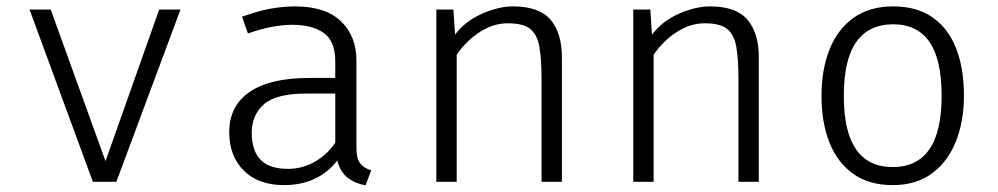

<svg xmlns="http://www.w3.org/2000/svg" viewBox="-20 -554 3040 585"><path d="M530 -525 334.5 0H263L70 -525H134.5L301.5 -63L465 -525Z M1066 -103.5Q1066 -71.5 1077 -56.8Q1088 -42 1111 -35L1094 10.5Q1064 6 1040.5 -11.5Q1017 -29 1007.5 -65Q980 -28.5 938.8 -9.2Q897.5 10 845.5 10Q767.5 10 723 -34Q678.5 -78 678.5 -151.5Q678.5 -231.5 740.8 -274Q803 -316.5 922 -316.5H1001.5V-367.5Q1001.5 -429 966.2 -453.8Q931 -478.5 870 -478.5Q843.5 -478.5 810 -472.5Q776.5 -466.5 735.5 -452L717.5 -503Q765 -520.5 803.8 -527.5Q842.5 -534.5 879 -534.5Q971.5 -534.5 1018.8 -489.2Q1066 -444 1066 -369.5ZM857.5 -39.5Q900.5 -39.5 938 -60.5Q975.5 -81.5 1001.5 -119V-269H914.5Q821 -269 784 -236.2Q747 -203.5 747 -149.5Q747 -95 774 -67.2Q801 -39.5 857.5 -39.5Z M1309.5 0V-525H1361.5L1366.5 -448.5Q1397.5 -489.5 1448.2 -512Q1499 -534.5 1543 -534.5Q1623.5 -534.5 1657.8 -493.5Q1692 -452.5 1692 -380V0H1630V-313.5Q1630 -373.5 1623.5 -411Q1617 -448.5 1595.5 -465.8Q1574 -483 1528 -483Q1493 -483 1462.2 -467.8Q1431.5 -452.5 1408.2 -430.2Q1385 -408 1371.5 -387V0Z M1909.5 0V-525H1961.5L1966.5 -448.5Q1997.5 -489.5 2048.2 -512Q2099 -534.5 2143 -534.5Q2223.5 -534.5 2257.8 -493.5Q2292 -452.5 2292 -380V0H2230V-313.5Q2230 -373.5 2223.5 -411Q2217 -448.5 2195.5 -465.8Q2174 -483 2128 -483Q2093 -483 2062.2 -467.8Q2031.5 -452.5 2008.2 -430.2Q1985 -408 1971.5 -387V0Z M2701.5 -534.5Q2773.5 -534.5 2821.5 -501Q2869.5 -467.5 2893.2 -406.5Q2917 -345.5 2917 -262.5Q2917 -184.5 2892.5 -123Q2868 -61.5 2819.8 -25.8Q2771.5 10 2700 10Q2628 10 2579.8 -24.2Q2531.5 -58.5 2507.2 -119.8Q2483 -181 2483 -261.5Q2483 -342 2507.5 -403.5Q2532 -465 2580.8 -499.8Q2629.5 -534.5 2701.5 -534.5ZM2701.5 -480Q2627.5 -480 2589.2 -426.5Q2551 -373 2551 -261.5Q2551 -152.5 2588.5 -98.8Q2626 -45 2700 -45Q2774 -45 2811.5 -98.8Q2849 -152.5 2849 -262.5Q2849 -373 2811.8 -426.5Q2774.5 -480 2701.5 -480Z"/></svg>

Font: Fira Code Light Light
Style: Regular
Weight: 300
Monospace: yes
Version: Version 5.002